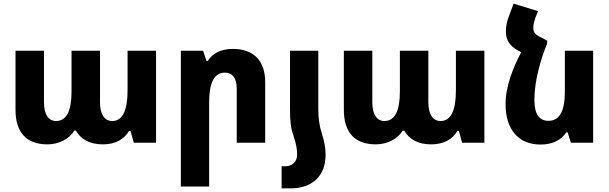

<svg xmlns="http://www.w3.org/2000/svg" viewBox="-20 -782 3339 1052"><path d="M240 9C303 9 360 -21 387 -66H396C423 -19 471 9 544 9C612 9 661 -19 687 -65H695L713 0H835V-504H679V-288C679 -177 652 -119 595 -119C553 -119 528 -155 528 -221V-504H372V-282C372 -175 345 -119 287 -119C246 -119 221 -155 221 -221V-504H65V-180C65 -56 125 9 240 9Z M971 240H1126V-222C1126 -329 1154 -384 1212 -384C1254 -384 1277 -354 1277 -297V0H1433V-332C1433 -450 1369 -514 1256 -514C1191 -514 1144 -490 1118 -448H1111L1093 -504H971Z M1587 -41C1602 3 1608 33 1608 65C1608 107 1579 129 1543 129H1523V250H1573C1692 250 1764 180 1764 67C1764 28 1757 -6 1744 -49C1730 -91 1724 -135 1724 -184V-504H1569V-184C1569 -120 1573 -81 1587 -41Z M2039 9C2102 9 2159 -21 2186 -66H2195C2222 -19 2270 9 2343 9C2411 9 2460 -19 2486 -65H2494L2512 0H2634V-504H2478V-288C2478 -177 2451 -119 2394 -119C2352 -119 2327 -155 2327 -221V-504H2171V-282C2171 -175 2144 -119 2086 -119C2045 -119 2020 -155 2020 -221V-504H1864V-180C1864 -56 1924 9 2039 9Z M3083 -57H3090L3108 0H3230V-504H3075V-282C3075 -169 3044 -120 2985 -120C2936 -120 2908 -155 2908 -234C2908 -341 2943 -458 2978 -544V-559L2951 -574C2910 -592 2902 -606 2902 -631C2902 -647 2907 -666 2913 -684L2928 -721L2794 -762L2768 -692C2758 -667 2752 -640 2752 -608C2752 -563 2773 -531 2814 -508L2836 -496C2794 -417 2750 -312 2750 -212C2750 -71 2822 10 2941 10C3008 10 3054 -14 3083 -57Z"/></svg>

Font: Noto Sans Armenian SemiCondensed Extra
Style: Regular
Weight: 800
Width: 4
Designer: Monotype Design Team
Foundry: Monotype Imaging Inc.
Version: Version 1.901